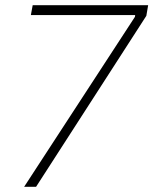

<svg xmlns="http://www.w3.org/2000/svg" viewBox="-20 -720 591 740"><path d="M73 0H119L544 -659L551 -700H106L99 -662H501L500 -655Z"/></svg>

Font: Fixel Display ExtraLight
Style: Italic
Weight: 200
Italic angle: -10°
Designer: AlfaBravo + MacPaw
Foundry: Kyrylo Tkachov, Marchela Mozhyna, Serhii Makarenko, Maria Weinstein, Zakhar Kryvoshyya
Version: Version 1.210;Glyphs 3.2 (3217)